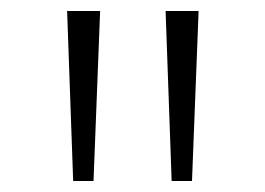

<svg xmlns="http://www.w3.org/2000/svg" viewBox="-20 -678 482 349"><path d="M113 -349 102 -658H162L150 -349ZM292 -349 281 -658H341L329 -349Z"/></svg>

Font: EauTestSC Semilight
Style: Regular
Weight: 300
Designer: Christian Thalmann (Catharsis Fonts)
Version: Version 0.001;PS 000.001;hotconv 1.0.88;makeotf.lib2.5.64775